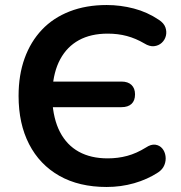

<svg xmlns="http://www.w3.org/2000/svg" viewBox="-20 -735 720 765"><path d="M405 10Q295 10 216.5 -34.5Q138 -79 96 -160.5Q54 -242 54 -353Q54 -436 78 -502.5Q102 -569 147 -616.5Q192 -664 257.5 -689.5Q323 -715 405 -715Q460 -715 513.5 -701Q567 -687 613 -656Q633 -643 639 -626Q645 -609 641 -592.5Q637 -576 624.5 -564.5Q612 -553 594 -551Q576 -549 555 -562Q521 -582 485.5 -591.5Q450 -601 409 -601Q342 -601 294.5 -575Q247 -549 220 -499Q193 -449 189 -378L152 -410H464Q490 -410 504 -396.5Q518 -383 518 -359Q518 -334 504 -321Q490 -308 464 -308H150L188 -338Q192 -261 219 -209Q246 -157 294 -130.5Q342 -104 409 -104Q450 -104 487 -114Q524 -124 561 -147Q582 -161 599 -158.5Q616 -156 626.5 -143.5Q637 -131 639.5 -113Q642 -95 635 -77.5Q628 -60 610 -48Q567 -20 514.5 -5Q462 10 405 10Z"/></svg>

Font: Nunito ExtraLight
Style: Regular
Weight: 200
Designer: Vernon Adams
Foundry: Vernon Adams
Version: Version 3.602